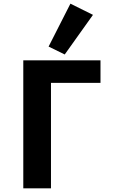

<svg xmlns="http://www.w3.org/2000/svg" viewBox="-20 -1027 640 1047"><path d="M107 -698H528V-575H258V0H107ZM333 -730 245 -773 364 -1007 487 -946Z"/></svg>

Font: iA Writer Duo V
Style: Regular
Weight: 400
Designer: Mike Abbink, Paul van der Laan, Pieter van Rosmalen, Oliver Reichenstein
Foundry: Information Architects Inc.
Version: Version 2.000